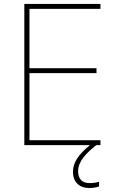

<svg xmlns="http://www.w3.org/2000/svg" viewBox="-20 -734 590 971"><path d="M375 131C375 80 421 36 467 0H488V-25H129V-364H468V-389H129V-689H488V-714H103V0H435C375 48 349 90 349 135C349 190 385 217 431 217C452 217 470 213 481 209V185C470 189 452 192 433 192C394 192 375 170 375 131Z"/></svg>

Font: Noto Sans Syriac Eastern Thin
Style: Regular
Weight: 100
Designer: Patrick Giasson and the Monotype Design Team
Foundry: Monotype Imaging Inc.
Version: Version 3.001